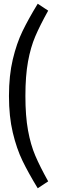

<svg xmlns="http://www.w3.org/2000/svg" viewBox="-20 -864 306 1028"><path d="M238 -807Q194 -728 169 -669.5Q144 -611 130 -534.5Q116 -458 116 -350Q116 -243 130 -166Q144 -89 169 -30.5Q194 28 238 107L182 144Q132 62 100.5 -3Q69 -68 48.5 -154Q28 -240 28 -350Q28 -460 48.5 -546Q69 -632 100.5 -697Q132 -762 182 -844Z"/></svg>

Font: Fira Sans Compressed
Style: Regular
Weight: 400
Width: 1
Designer: bBox Type GmbH & Carrois Corporate GbR & Edenspiekermann AG
Foundry: bBox Type GmbH & Carrois Corporate GbR & Edenspiekermann AG
Version: Version 4.301